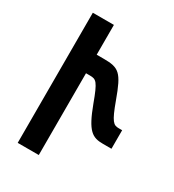

<svg xmlns="http://www.w3.org/2000/svg" viewBox="-174 -815 829 915"><g transform="rotate(30 240.5 -357.0)"><path d="M66 1H182V-449H204C238 -449 248 -442 285 -341C332 -215 361 -198 421 -198H467V-300H448C419 -300 406 -310 370 -409C324 -536 305 -551 220 -551H182V-715H66Z"/></g></svg>

Font: Noto Sans Armenian ExtraCondensed SemiBold
Style: Regular
Weight: 600
Width: 2
Designer: Monotype Design Team
Foundry: Monotype Imaging Inc.
Version: Version 2.008